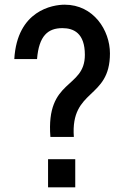

<svg xmlns="http://www.w3.org/2000/svg" viewBox="-20 -788 533 819"><path d="M195 -204H295C280 -411 449 -363 449 -560C449 -659 379 -768 256 -768C205 -768 53 -744 41 -536H138C146 -636 185 -668 246 -668C294 -668 342 -647 342 -554C342 -407 175 -454 195 -204ZM301 11V-109H185V11Z"/></svg>

Font: Bithumb Trading Sans Medium
Style: Regular
Weight: 500
Designer: Ham Hyungwon
Foundry: Bithumb
Version: Version 1.200;FEAKit 1.0